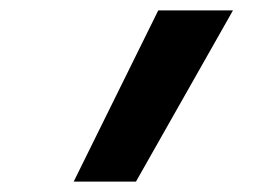

<svg xmlns="http://www.w3.org/2000/svg" viewBox="-20 -792 490 370"><path d="M122 -442 285 -772H429L242 -442Z"/></svg>

Font: Iosevka Aile
Style: Bold Italic
Weight: 700
Italic angle: -9°
Designer: Belleve Invis
Foundry: Belleve Invis
Version: Version 28.0.1; ttfautohint (v1.8.4)